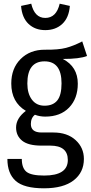

<svg xmlns="http://www.w3.org/2000/svg" viewBox="-20 -807 493 1039"><path d="M225 -644Q170 -644 134.5 -677.5Q99 -711 94 -775L149 -787Q167 -710 225 -710Q285 -710 303 -787L358 -775Q353 -711 317 -677.5Q281 -644 225 -644ZM425 -583 451 -504Q411 -488 320 -488Q401 -446 401 -354Q401 -274 354 -225Q307 -176 225 -176Q195 -176 169 -186Q147 -169 147 -136Q147 -90 205 -90H269Q344 -90 389 -49Q434 -8 434 53Q434 126 378.5 169Q323 212 218 212Q110 212 65 172Q20 132 20 53H98Q98 102 123 122.5Q148 143 219 143Q347 143 347 59Q347 -19 252 -19H204Q133 -19 100 -45.5Q67 -72 67 -117Q67 -167 120 -207Q41 -254 41 -355Q41 -437 91.5 -487.5Q142 -538 222 -538Q296 -537 337.5 -548Q379 -559 425 -583ZM221 -475Q128 -475 128 -355Q128 -301 152.5 -268Q177 -235 221 -235Q267 -235 290 -263.5Q313 -292 313 -356Q313 -475 221 -475Z"/></svg>

Font: Fira Sans Condensed
Style: Regular
Weight: 400
Width: 3
Designer: Carrois Corporate & Edenspiekermann AG
Foundry: Carrois Corporate GbR & Edenspiekermann AG
Version: Version 4.202;PS 004.202;hotconv 1.0.88;makeotf.lib2.5.64775